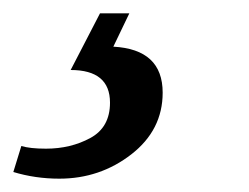

<svg xmlns="http://www.w3.org/2000/svg" viewBox="-21 -29 374 288"><path d="M-1 229 11 190Q24 194 48 194Q85 194 114.5 178Q144 162 144 125Q144 76 85 76L129 -9H173L149 41Q223 45 223 110Q223 166 176 202.5Q129 239 68 239Q32 239 -1 229Z"/></svg>

Font: Volkhov
Style: Italic
Weight: 400
Italic angle: -12°
Designer: Cyreal (www.cyreal.org)
Foundry: Cyreal (www.cyreal.org)
Version: Version 1.010